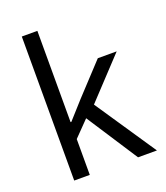

<svg xmlns="http://www.w3.org/2000/svg" viewBox="-136 -833 800 927"><g transform="rotate(-20 263.5 -370.0)"><path d="M85 -740H165V-271H169L248 -359L394 -516H491L300 -312L510 0H413L242 -263L165 -184V0H85Z"/></g></svg>

Font: IBM Plex Sans
Style: Regular
Weight: 400
Designer: Mike Abbink, Paul van der Laan, Pieter van Rosmalen
Foundry: Bold Monday
Version: Version 3.005